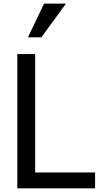

<svg xmlns="http://www.w3.org/2000/svg" viewBox="-20 -1020 538 1040"><path d="M218.8 -1000.5 131.3 -817.9H204.1L337.4 -1000.5ZM495.1 -85.9H170.4V-727.1H73.7V0H495.1Z"/></svg>

Font: SG Kara
Style: Regular
Weight: 400
Designer: Damoon Khanjanzadeh
Version: Version 1.000